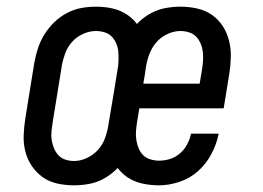

<svg xmlns="http://www.w3.org/2000/svg" viewBox="-20 -548 790 576"><path d="M202 8Q176 8 151.5 2.5Q127 -3 108 -16.5Q89 -30 75.5 -50Q62 -70 56 -93.5Q50 -117 51 -142.5Q52 -168 56 -193L83 -360Q87 -382 94 -403.5Q101 -425 113.5 -445Q126 -465 143 -481.5Q160 -498 181 -509Q202 -520 224 -524Q246 -528 268 -528Q294 -528 318 -522.5Q342 -517 362 -503.5Q382 -490 395 -470Q408 -450 413.5 -426.5Q419 -403 419 -377.5Q419 -352 415 -327L387 -160Q384 -138 376.5 -116.5Q369 -95 357 -75Q345 -55 327.5 -38.5Q310 -22 289.5 -11Q269 0 246 4Q223 8 202 8ZM202 -65Q221 -65 240.5 -74Q260 -83 274 -98.5Q288 -114 295 -133.5Q302 -153 305 -172L333 -339Q335 -352 335.5 -365.5Q336 -379 335 -392Q334 -405 329 -417Q324 -429 315.5 -438Q307 -447 294 -451Q281 -455 268 -455Q248 -455 228.5 -446Q209 -437 195.5 -421.5Q182 -406 175 -386.5Q168 -367 165 -348L138 -181Q136 -168 134.5 -154.5Q133 -141 135 -128Q137 -115 142 -103Q147 -91 155.5 -82Q164 -73 176.5 -69Q189 -65 202 -65ZM457 8Q431 8 406.5 2.5Q382 -3 362.5 -16Q343 -29 329.5 -49Q316 -69 310 -93Q304 -117 304.5 -142.5Q305 -168 309 -193L336 -360Q340 -382 347 -403.5Q354 -425 366.5 -445Q379 -465 396 -481.5Q413 -498 434 -509Q455 -520 477.5 -524Q500 -528 521 -528Q547 -528 571.5 -522.5Q596 -517 615.5 -503.5Q635 -490 648 -470Q661 -450 667 -426.5Q673 -403 672.5 -377.5Q672 -352 668 -327L651 -223H398L391 -181Q389 -168 388 -154.5Q387 -141 389 -128Q391 -115 396 -103Q401 -91 409.5 -82.5Q418 -74 431 -70Q444 -66 457 -66Q474 -66 490 -71Q506 -76 519.5 -87.5Q533 -99 541.5 -115Q550 -131 553 -147H636Q630 -116 614.5 -86.5Q599 -57 574.5 -35Q550 -13 518.5 -2.5Q487 8 457 8ZM579 -297 586 -339Q588 -352 589 -365.5Q590 -379 588.5 -392Q587 -405 582 -417Q577 -429 568.5 -438Q560 -447 547 -451Q534 -455 521 -455Q502 -455 482.5 -446Q463 -437 449.5 -421.5Q436 -406 428.5 -386.5Q421 -367 418 -348L410 -297Z"/></svg>

Font: Iosevka Custom Oblique
Style: Regular
Weight: 400
Italic angle: -9°
Designer: Belleve Invis
Foundry: Belleve Invis
Version: Version 27.0.1